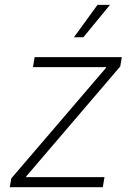

<svg xmlns="http://www.w3.org/2000/svg" viewBox="-20 -776 556 796"><path d="M20.5 0 26.9 -36.6 419.4 -494.6 419.9 -497.6H116.7L123.5 -539.1H484.9L478.5 -500.5L88.9 -44.9L88.4 -41.5H413.1L406.2 0ZM286.6 -621.6 384.3 -755.9H436L325.7 -621.6Z"/></svg>

Font: Inter 18pt ExtraLight
Style: Italic
Weight: 250
Italic angle: -9.3988°
Designer: Rasmus Andersson
Foundry: rsms
Version: Version 4.001;git-66647c0bb